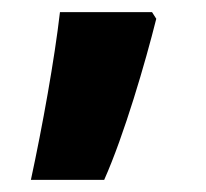

<svg xmlns="http://www.w3.org/2000/svg" viewBox="-20 -160 340 317"><path d="M238 -129 231 -140H79C70 -62 50 49 31 137H152C185 63 220 -57 238 -129Z"/></svg>

Font: Noto Sans Lao ExtraBold
Style: Regular
Weight: 800
Designer: Monotype Design Team
Foundry: Monotype Imaging Inc.
Version: Version 2.003